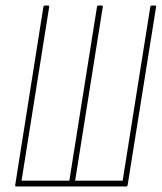

<svg xmlns="http://www.w3.org/2000/svg" viewBox="-20 -675 585 695"><path d="M39 0Q34 0 35 -5L137 -650Q138 -655 143 -655H154Q159 -655 158 -650L58 -21H231L331 -650Q332 -655 336 -655H348Q353 -655 352 -650L252 -21H424L524 -650Q525 -655 530 -655H541Q546 -655 545 -650L442 -5Q441 0 437 0Z"/></svg>

Font: Sofia Sans Extra Condensed Thin
Style: Italic
Weight: 250
Italic angle: -9°
Version: Version 4.100